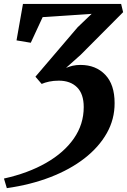

<svg xmlns="http://www.w3.org/2000/svg" viewBox="-27 -763 642 970"><path d="M7.5 187.5 -7 139Q115 112 205.5 60.2Q296 8.5 346 -63.2Q396 -135 396 -222Q396 -288.5 362.2 -322Q328.5 -355.5 270 -355.5Q244 -355.5 221.5 -350.8Q199 -346 183.5 -339L152 -375.5L365 -625L436 -693L188.5 -676.5L128.5 -547L56.5 -559L89 -743H585L595 -701.5L381 -486.5L306.5 -420Q322 -426.5 340 -430.8Q358 -435 379.5 -435Q457 -435 504.5 -385.5Q552 -336 552 -242.5Q552.5 -161 512.5 -90.2Q472.5 -19.5 399.8 37Q327 93.5 227.2 132Q127.5 170.5 7.5 187.5Z"/></svg>

Font: Merriweather 28pt
Style: Bold Italic
Weight: 700
Italic angle: -7.8°
Version: Version 2.101